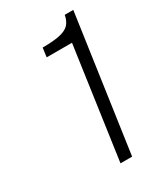

<svg xmlns="http://www.w3.org/2000/svg" viewBox="-126 -886 471 558"><g transform="rotate(-30 109.0 -607.5)"><path d="M110.7 -380 163.8 -754H78.9L83 -784.5Q121.7 -784.5 142.9 -789.7Q164.1 -794.8 173.6 -806Q183 -817.2 186.1 -834.8H214.8L149.7 -380Z"/></g></svg>

Font: Public Sans ExtraLight
Style: Italic
Weight: 200
Italic angle: -8°
Designer: The Public Sans project authors (U.S. Web Design System). Libre Franklin designed by Pablo Impallari and Rodrigo Fuenzal
Version: Version 1.007; ttfautohint (v1.8.1) -l 8 -r 50 -G 200 -x 14 